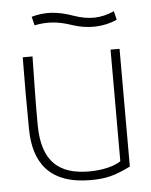

<svg xmlns="http://www.w3.org/2000/svg" viewBox="-49 -669 567 723"><g transform="rotate(-5 235.0 -307.5)"><path d="M382 -470V-48C359 -32 315 -20 262 -20C148 -20 85 -73 84 -210C83 -295 86 -385 87 -470H50C49 -375 49 -294 50 -199C51 -72 109 13 265 13C325 13 359 3 416 -25V-470ZM97 -619 105 -586C154 -596 195 -592 245 -575C303 -555 364 -557 415 -580L407 -613C356 -590 309 -590 255 -609C194 -631 146 -633 97 -619Z"/></g></svg>

Font: Kreadon Extra Light
Style: Regular
Weight: 200
Designer: kohakuno
Foundry: StudioGnu
Version: Version 1.000;Glyphs 3.1.2 (3151)